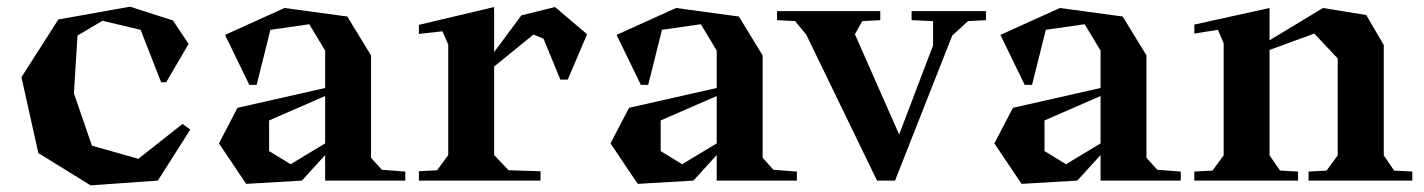

<svg xmlns="http://www.w3.org/2000/svg" viewBox="-20 -538 4243 572"><path d="M542 -407.2 475.1 -293H460L398.9 -449.2L285.2 -476.1L210.9 -432.1L200.2 -259.8L253.9 -104L392.1 -64.9L523.9 -168.9L546.9 -151.9L450.2 0L250 14.2L94.2 -82L43.9 -308.1L153.8 -480L367.2 -518.1L495.1 -477.1Z M948.7 0V-76.2L879.4 0L713.4 9.8L632.3 -110.8L687.5 -216.8L948.7 -275.9V-387.2L901.4 -465.8L785.6 -449.2L744.6 -285.2H722.7L650.4 -434.1L827.6 -514.2L1014.6 -488.8L1085.4 -373V-67.9L1117.7 -32.2L1187.5 -26.9V0ZM781.7 -87.9 845.7 -48.8 948.7 -110.8V-252L781.7 -179.2Z M1228 -27.8 1282.2 -30.8 1315.4 -76.2V-404.8L1298.3 -444.8L1228 -437V-463.9L1452.1 -517.1V-382.8L1533.2 -492.2L1633.3 -517.1L1729 -436L1671.4 -300.8H1649.4L1599.1 -422.9L1569.3 -435.1L1452.1 -339.8V-76.2L1495.1 -30.8L1590.3 -27.8V0H1228Z M2115.2 0V-76.2L2045.9 0L1879.9 9.8L1798.8 -110.8L1854 -216.8L2115.2 -275.9V-387.2L2067.9 -465.8L1952.1 -449.2L1911.1 -285.2H1889.2L1816.9 -434.1L1994.1 -514.2L2181.2 -488.8L2252 -373V-67.9L2284.2 -32.2L2354 -26.9V0ZM1948.2 -87.9 2012.2 -48.8 2115.2 -110.8V-252L1948.2 -179.2Z M2294.9 -478V-504.9H2602.5V-478L2548.8 -475.1L2526.9 -436L2658.7 -137.2L2759.8 -402.8V-475.1L2695.8 -478V-504.9H2917.5V-478L2863.8 -475.1L2816.9 -432.1L2646.5 0H2592.8L2381.8 -435.1L2348.6 -475.1Z M3258.8 0V-76.2L3189.5 0L3023.4 9.8L2942.4 -110.8L2997.6 -216.8L3258.8 -275.9V-387.2L3211.4 -465.8L3095.7 -449.2L3054.7 -285.2H3032.7L2960.4 -434.1L3137.7 -514.2L3324.7 -488.8L3395.5 -373V-67.9L3427.7 -32.2L3497.6 -26.9V0ZM3091.8 -87.9 3155.8 -48.8 3258.8 -110.8V-252L3091.8 -179.2Z M3538.1 -464.8 3762.2 -514.2V-418L3921.4 -514.2L4050.3 -493.2L4102.5 -403.8V-75.2L4133.3 -29.8L4187.5 -26.9V0H3878.4V-26.9L3932.1 -29.8L3965.3 -75.2V-363.8L3895.5 -438L3762.2 -389.2V-75.2L3793.5 -29.8L3847.2 -26.9V0H3538.1V-26.9L3592.3 -29.8L3625.5 -75.2V-409.2L3608.4 -449.2L3538.1 -438Z"/></svg>

Font: Ortica Angular Bold
Style: Regular
Weight: 700
Designer: Benedetta Bovani
Foundry: Collletttivo
Version: Version 2.000;Glyphs 3.1.2 (3151)